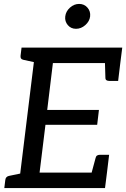

<svg xmlns="http://www.w3.org/2000/svg" viewBox="-20 -960 644 980"><path d="M74 0 162 -717H604L594 -638H250L221 -399H485L476 -323H212L182 -79H526L516 0ZM441 -54 468 -154Q470 -163 476 -166.5Q482 -170 491 -170H537L526 -79ZM515 -663 594 -638 583 -547H537Q529 -547 523.5 -550.5Q518 -554 518 -563ZM192 -717 171 -639 98 -655Q90 -657 87 -662Q84 -667 85 -676L90 -717ZM2 0 7 -41Q8 -50 12.5 -55Q17 -60 25 -62L102 -78L104 0ZM368 -813Q342 -813 326 -832Q310 -851 313 -876Q316 -902 337 -921Q358 -940 384 -940Q410 -940 426.5 -921Q443 -902 440 -876Q437 -851 415.5 -832Q394 -813 368 -813Z"/></svg>

Font: Aleo
Style: Italic
Weight: 400
Italic angle: -7°
Designer: Alessio Laiso
Foundry: Alessio Laiso
Version: Version 2.001;gftools[0.9.29]